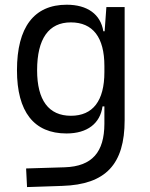

<svg xmlns="http://www.w3.org/2000/svg" viewBox="-20 -547 626 801"><path d="M92.8 233.4 240.2 228.5C420.9 222.7 500 138.7 500 -45.9V-517.6H423.8L416.5 -416.5H411.1C399.9 -487.3 344.7 -527.3 258.3 -527.3C122.1 -527.3 50.8 -433.6 50.8 -253.9C50.8 -80.6 121.6 9.8 257.3 9.8C345.2 9.8 397.9 -32.7 407.7 -103H415.5V-30.3C415 86.9 365.2 147 250 150.9L88.9 155.8ZM415.5 -271.5V-246.1C415.5 -126.5 367.7 -64 275.9 -64C183.1 -64 134.8 -128.9 134.8 -253.9C134.8 -385.3 183.1 -453.6 275.4 -453.6C367.7 -453.6 415.5 -391.1 415.5 -271.5Z"/></svg>

Font: Cascadia Mono PL SemiLight
Style: Regular
Weight: 350
Monospace: yes
Designer: Aaron Bell
Foundry: Saja Typeworks
Version: Version 2404.023